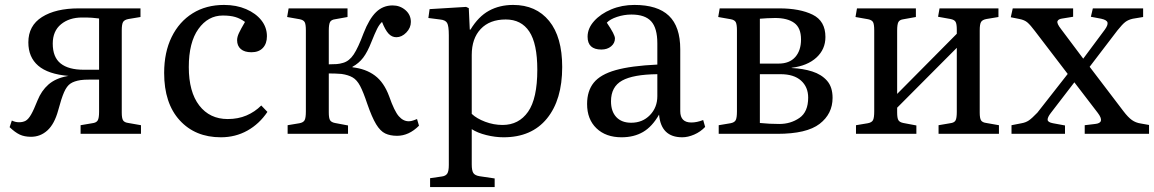

<svg xmlns="http://www.w3.org/2000/svg" viewBox="-20 -543 4684 779"><path d="M106 12Q79 12 60 3Q41 -6 19 -27L28 -54Q42 -47 57 -47Q73 -47 84 -53Q95 -59 106 -78Q117 -97 132 -135Q148 -175 176.5 -200Q205 -225 252 -234L258 -235Q175 -242 135 -276.5Q95 -311 95 -371Q95 -439 150.5 -474Q206 -509 299 -509H550V-474L502 -466Q485 -463 479.5 -454Q474 -445 474 -420V-86Q474 -63 479.5 -54.5Q485 -46 501 -44L552 -35V0H307V-35L354 -43Q371 -45 376.5 -54.5Q382 -64 382 -89V-220Q367 -220 343.5 -220Q320 -220 307 -218Q281 -214 266 -204Q251 -194 240 -169Q229 -144 216 -95Q201 -40 172.5 -14Q144 12 106 12ZM320 -260H382V-468Q368 -470 353 -471Q338 -472 313 -472Q261 -472 227.5 -444.5Q194 -417 194 -366Q194 -311 226 -285.5Q258 -260 320 -260Z M876 14Q772 14 709 -55Q646 -124 646 -247Q646 -331 676.5 -393Q707 -455 761.5 -489Q816 -523 889 -523Q939 -523 978.5 -506Q1018 -489 1040.5 -460.5Q1063 -432 1063 -396Q1063 -366 1046.5 -348.5Q1030 -331 1000 -331Q972 -331 957 -344Q942 -357 942 -380Q942 -393 949.5 -409Q957 -425 974 -454Q955 -468 934.5 -474Q914 -480 884 -480Q824 -480 785 -425.5Q746 -371 746 -271Q746 -170 788.5 -115Q831 -60 904 -60Q946 -60 980 -74.5Q1014 -89 1040 -115L1065 -89Q1032 -40 983.5 -13Q935 14 876 14Z M1591 8Q1563 8 1543 -1.5Q1523 -11 1506 -39Q1489 -67 1470 -122Q1454 -170 1441 -194.5Q1428 -219 1410.5 -229Q1393 -239 1366 -243Q1354 -244 1341 -244.5Q1328 -245 1314 -245V-87Q1314 -64 1319 -55.5Q1324 -47 1339 -44L1392 -34V0H1147V-35L1195 -43Q1211 -46 1216 -55.5Q1221 -65 1221 -91V-420Q1221 -445 1216 -453.5Q1211 -462 1196 -465L1145 -474L1151 -509H1390V-474L1340 -465Q1324 -463 1319 -453.5Q1314 -444 1314 -419V-282Q1333 -282 1346 -283Q1359 -284 1372 -288Q1397 -295 1415 -322Q1433 -349 1455 -408Q1478 -467 1506 -494Q1534 -521 1573 -521Q1603 -521 1625 -502Q1647 -483 1647 -454Q1647 -430 1628.5 -411Q1610 -392 1588 -392Q1570 -392 1556.5 -406.5Q1543 -421 1530 -454Q1519 -444 1510 -426Q1501 -408 1487 -373Q1471 -332 1453.5 -309Q1436 -286 1410 -272V-270Q1464 -264 1501 -236.5Q1538 -209 1559 -152Q1580 -92 1598 -71.5Q1616 -51 1638 -51Q1644 -51 1650.5 -52.5Q1657 -54 1672 -60L1680 -33Q1639 8 1591 8Z M1725 216V180L1773 173Q1788 171 1794.5 161.5Q1801 152 1801 126V-400Q1801 -438 1794 -450Q1787 -462 1765 -464L1718 -470L1723 -506L1871 -515L1882 -510L1886 -423H1889Q1921 -476 1964 -499.5Q2007 -523 2062 -523Q2155 -523 2208 -458Q2261 -393 2261 -271Q2261 -138 2199 -62Q2137 14 2023 14Q1989 14 1953 5Q1917 -4 1894 -19V124Q1894 149 1900.5 159Q1907 169 1926 172L1987 181V216ZM2019 -36Q2085 -36 2122.5 -89.5Q2160 -143 2160 -260Q2160 -366 2127.5 -415Q2095 -464 2032 -464Q1967 -464 1930.5 -425.5Q1894 -387 1894 -320V-81Q1914 -62 1948.5 -49Q1983 -36 2019 -36Z M2502 14Q2438 14 2400 -22.5Q2362 -59 2362 -121Q2362 -174 2389 -207.5Q2416 -241 2478 -258.5Q2540 -276 2647 -281V-367Q2647 -429 2622 -456.5Q2597 -484 2542 -484Q2512 -484 2483.5 -474.5Q2455 -465 2442 -451Q2459 -426 2467 -410.5Q2475 -395 2475 -387Q2475 -368 2459.5 -355Q2444 -342 2420 -342Q2364 -342 2364 -394Q2364 -428 2390.5 -457.5Q2417 -487 2460 -505Q2503 -523 2554 -523Q2648 -523 2694 -479Q2740 -435 2740 -343V-92Q2740 -46 2785 -46Q2807 -46 2833 -56L2841 -28Q2822 -8 2796.5 3Q2771 14 2748 14Q2662 14 2654 -78Q2626 -29 2589 -7.5Q2552 14 2502 14ZM2541 -45Q2587 -45 2617 -76Q2647 -107 2647 -153V-242Q2549 -241 2504 -216Q2459 -191 2459 -132Q2459 -91 2480.5 -68Q2502 -45 2541 -45Z M2896 0V-35L2944 -43Q2960 -46 2965 -55.5Q2970 -65 2970 -91V-420Q2970 -443 2965.5 -452.5Q2961 -462 2945 -465L2894 -474L2900 -509H3142Q3225 -509 3277 -483.5Q3329 -458 3329 -393Q3329 -343 3292.5 -309.5Q3256 -276 3192 -268V-267Q3238 -265 3275.5 -253Q3313 -241 3335.5 -215.5Q3358 -190 3358 -146Q3358 -81 3305.5 -40.5Q3253 0 3134 0ZM3063 -285H3139Q3183 -285 3206.5 -311.5Q3230 -338 3230 -383Q3230 -430 3202.5 -450Q3175 -470 3125 -470Q3109 -470 3092 -469Q3075 -468 3063 -467ZM3142 -40Q3188 -40 3223.5 -64.5Q3259 -89 3259 -147Q3259 -190 3230 -216Q3201 -242 3147 -242H3063V-44Q3083 -42 3103 -41Q3123 -40 3142 -40Z M3453 0V-35L3501 -43Q3517 -46 3522 -55.5Q3527 -65 3527 -91V-420Q3527 -445 3522 -453.5Q3517 -462 3502 -465L3451 -474L3457 -509H3696V-474L3646 -465Q3630 -463 3625 -453.5Q3620 -444 3620 -419V-162L3862 -406V-423Q3862 -446 3857 -454.5Q3852 -463 3836 -466L3786 -475L3792 -509H4031V-474L3983 -466Q3966 -463 3960.5 -454Q3955 -445 3955 -420V-86Q3955 -63 3960.5 -54.5Q3966 -46 3982 -44L4033 -35V0H3788V-35L3835 -43Q3852 -45 3857 -54.5Q3862 -64 3862 -89V-349L3620 -106V-87Q3620 -64 3625 -55.5Q3630 -47 3645 -44L3698 -34V0Z M4084 0V-35L4125 -43Q4142 -46 4154.5 -54.5Q4167 -63 4189 -86L4312 -243L4179 -417Q4161 -441 4149 -451.5Q4137 -462 4116 -466L4081 -473L4089 -509H4334V-475L4291 -468Q4274 -466 4270.5 -457Q4267 -448 4285 -425L4375 -305L4462 -422Q4476 -441 4473.5 -451.5Q4471 -462 4448 -467L4406 -475L4414 -509H4618V-474L4576 -467Q4558 -463 4546 -454Q4534 -445 4514 -420L4401 -272L4538 -92Q4557 -67 4572.5 -56Q4588 -45 4608 -42L4642 -36V0H4381V-35L4423 -40Q4465 -44 4434 -85L4339 -209L4243 -84Q4230 -67 4230.5 -57Q4231 -47 4252 -43L4301 -34V0Z"/></svg>

Font: Literata 36pt
Style: Regular
Weight: 400
Designer: Latin by Veronika Burian and Jose Scaglione. Greek by Irene Vlachou. Cyrillic by Vera Evstafieva.
Foundry: TypeTogether
Version: Version 3.002